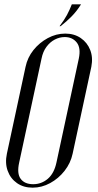

<svg xmlns="http://www.w3.org/2000/svg" viewBox="-20 -860 452 886"><path d="M259.4 -739Q287 -760.5 310.6 -784.4Q334.1 -808.2 353.9 -839.9H311.4Q301.2 -813.8 288.7 -790.4Q276.1 -767.1 254.8 -739ZM11.8 -150.9Q2.5 -107 15.6 -71.4Q28.6 -35.8 58.6 -14.9Q88.5 6 130.6 6Q172.8 6 211.6 -15.2Q250.4 -36.4 278.2 -72Q306 -107.6 315.2 -150.9L401.5 -551.9Q409.8 -594.9 396.3 -629.2Q382.9 -663.6 352.8 -684.3Q322.6 -705 281.1 -705Q239 -705 200.4 -684.1Q161.8 -663.2 134.3 -628.9Q106.9 -594.5 98 -551.9ZM171.6 -589.4Q178 -621.8 194.5 -644Q211 -666.2 233.1 -677.6Q255.2 -689 278.9 -689Q314.1 -689 334.1 -663.9Q354 -638.8 343.6 -589.4L240.5 -110Q229.8 -59.9 200.6 -34.9Q171.4 -10 133 -10Q94 -10 75.6 -34.5Q57.1 -59 68.5 -110Z"/></svg>

Font: Emberly Black
Style: Italic
Weight: 900
Italic angle: -12°
Designer: Rajesh Rajput
Foundry: Rajesh Rajput
Version: Version 1.000